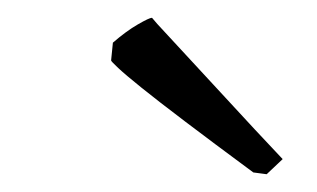

<svg xmlns="http://www.w3.org/2000/svg" viewBox="-20 -711 357 216"><path d="M280 -515 265 -517Q219 -551 188 -574.5Q157 -598 139 -612.5Q121 -627 113 -634.5Q105 -642 105 -643L107 -663Q122 -676 135 -683.5Q148 -691 151 -691L157 -684L267 -565L298 -532Z"/></svg>

Font: Labrada
Style: Italic
Weight: 400
Italic angle: -7°
Designer: Mercedes Jáuregui
Foundry: Omnibus-Type Team
Version: Version 1.000